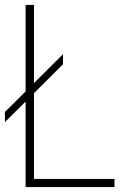

<svg xmlns="http://www.w3.org/2000/svg" viewBox="-22 -760 487 780"><path d="M82 0V-347.5L-2 -264V-305L82 -388.5V-740H116V-422.5L234 -540V-499L116 -381.5V-33H443V0Z"/></svg>

Font: Encode Sans Cnd Th
Style: Regular
Weight: 100
Width: 3
Designer: Multiple Designers
Foundry: Impallari Type
Version: Version 3.002; ttfautohint (v1.8.3) -l 8 -r 50 -G 200 -x 14 